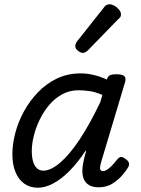

<svg xmlns="http://www.w3.org/2000/svg" viewBox="-20 -863 663 900"><path d="M157 17Q121 17 94 -2Q67 -21 52.5 -56.5Q38 -92 38 -140Q38 -187 51.5 -239Q65 -291 92 -340.5Q119 -390 158 -430.5Q197 -471 247 -495Q297 -519 359 -519Q388 -519 419.5 -511.5Q451 -504 481 -490L482 -494Q487 -507 497 -511Q507 -515 524 -515Q554 -515 563 -506Q572 -497 566 -477L454 -103Q449 -85 449 -76Q449 -67 453 -64Q457 -61 462 -61Q472 -61 482 -67.5Q492 -74 504 -86Q516 -98 529 -115Q537 -125 545 -127Q553 -129 564 -121Q580 -111 583.5 -101.5Q587 -92 582 -81Q573 -65 553.5 -42Q534 -19 506.5 -2Q479 15 443 15Q408 15 390 -0.5Q372 -16 368 -39.5Q364 -63 368.5 -90.5Q373 -118 380 -142Q382 -146 382.5 -150Q383 -154 383 -159Q344 -100 305 -61Q266 -22 228.5 -2.5Q191 17 157 17ZM129 -155Q129 -127 135 -106Q141 -85 153.5 -74Q166 -63 183 -63Q218 -63 262 -100.5Q306 -138 353.5 -209.5Q401 -281 450 -384L460 -418Q428 -432 399.5 -436Q371 -440 348 -440Q307 -440 272.5 -421.5Q238 -403 211.5 -372Q185 -341 166.5 -303Q148 -265 138.5 -226.5Q129 -188 129 -155ZM368 -615Q358 -615 345.5 -625Q333 -635 333 -646Q333 -652 335 -658Q337 -664 342 -670L464 -824Q472 -836 479 -839.5Q486 -843 494 -843Q504 -843 516.5 -836Q529 -829 538 -818Q547 -807 547 -796Q547 -788 544 -783Q541 -778 534 -773L395 -630Q381 -615 368 -615Z"/></svg>

Font: Playwrite AU QLD
Style: Regular
Weight: 400
Designer: Veronika Burian, José Scaglione
Foundry: TypeTogether
Version: Version 1.002